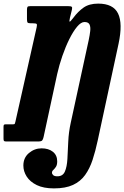

<svg xmlns="http://www.w3.org/2000/svg" viewBox="-58 -784 689 1064"><path d="M110.5 -750H319.5Q335.5 -750 339.5 -746.2Q343.5 -742.5 340.5 -730L330 -687.5Q325 -665.5 328 -664Q331 -662.5 348.5 -685.5Q374 -720 405.2 -742Q436.5 -764 486 -764Q569.5 -764 596.2 -709.2Q623 -654.5 599 -541.5L483.5 -5.5Q471 53.5 455 102Q439 150.5 413.5 186Q388 221.5 346.5 240.8Q305 260 241 260Q183.5 260 146 241.8Q108.5 223.5 90 194.5Q71.5 165.5 71.5 133.5Q71.5 90 102.5 64Q133.5 38 172.5 38Q211 38 235 57Q259 76 259 110Q259 130 251.8 140.8Q244.5 151.5 237.2 158Q230 164.5 230 173Q230 180 236.8 186.5Q243.5 193 260 193Q290 193 301.5 166.8Q313 140.5 315.5 97.2Q318 54 320.2 1.5Q322.5 -51 334 -103.5L433.5 -561.5Q439.5 -589.5 442 -612.2Q444.5 -635 438 -648.5Q431.5 -662 410 -662Q391 -662 369.2 -636Q347.5 -610 326.2 -567.2Q305 -524.5 287.5 -473.8Q270 -423 259 -374L183.5 -24.5Q180.5 -11 175.5 -5.5Q170.5 0 153.5 0H-24.5Q-33.5 0 -36 -3.2Q-38.5 -6.5 -38.5 -16V-80.5Q-38.5 -88 -36.8 -91.5Q-35 -95 -27.5 -95H11.5Q22 -95 23.5 -97.2Q25 -99.5 27 -108L145 -632.5Q148.5 -647.5 145 -651.2Q141.5 -655 122 -655H112Q97.5 -655 94.5 -659.5Q91.5 -664 91.5 -678V-729.5Q91.5 -742.5 94.8 -746.2Q98 -750 110.5 -750Z"/></svg>

Font: Besley* Condensed
Style: Bold Italic
Weight: 700
Width: 3
Italic angle: -13°
Designer: Owen Earl
Foundry: indestructible type*
Version: Version 3.000; ttfautohint (v1.8.3)